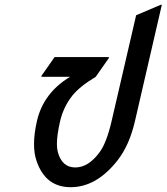

<svg xmlns="http://www.w3.org/2000/svg" viewBox="-20 -777 700 807"><path d="M660.2 -756.8 547.4 -268.6Q523.9 -166.5 474.1 -103Q385.7 9.8 276.9 9.8Q169.9 9.8 132.8 -103Q123 -132.8 123 -171.4Q123 -214.4 135.3 -268.6Q162.6 -386.7 274.4 -454.1H153.8L154.8 -459L209.5 -537.1H438L437 -532.2L382.3 -454.1Q314 -413.1 283.2 -374Q246.6 -327.1 232.9 -268.6Q219.2 -209.5 219.2 -171.9Q219.2 -151.9 223.1 -137.7Q240.7 -73.2 296.4 -73.2Q352.1 -73.2 399.4 -138.2Q428.2 -177.7 449.2 -268.6L552.2 -712.9L655.3 -756.8Z"/></svg>

Font: Nova Script
Style: Regular
Weight: 400
Italic angle: -13°
Version: Version 2.001